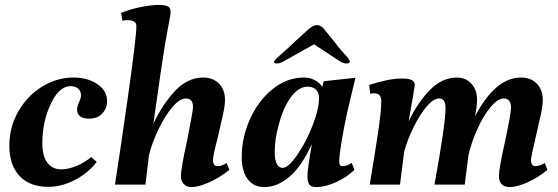

<svg xmlns="http://www.w3.org/2000/svg" viewBox="-20 -750 2268 780"><path d="M18 -158Q18 -234 54.5 -297.5Q91 -361 151 -398Q211 -435 278 -435Q337 -435 376 -408Q415 -381 415 -339Q415 -310 395.5 -289Q376 -268 342 -268Q293 -268 293 -306Q293 -317 301 -335Q309 -351 309 -362Q309 -380 297.5 -390Q286 -400 268 -400Q216 -400 181 -316Q152 -248 152 -169Q152 -116 172.5 -89Q193 -62 229 -62Q257 -62 290 -75.5Q323 -89 351 -112L373 -92Q338 -47 284.5 -19Q231 9 176 9Q101 9 59.5 -35Q18 -79 18 -158Z M715 -35Q715 -66 740 -178Q764 -299 764 -316Q764 -350 735 -350Q710 -350 680 -314.5Q650 -279 624 -225Q598 -171 585 -119L571 0H447Q465 -113 499.5 -355.5Q534 -598 534 -644Q534 -656 525 -662Q516 -668 501 -668Q486 -668 477 -666L472 -698Q514 -714 555 -722Q596 -730 624 -730Q650 -730 661.5 -724.5Q673 -719 673 -701Q673 -690 663 -640Q651 -579 634 -464L603 -247Q640 -326 691 -380.5Q742 -435 805 -435Q846 -435 870 -410Q894 -385 894 -345Q894 -323 887 -290Q880 -257 866 -197Q845 -117 845 -98Q845 -90 849 -82.5Q853 -75 864 -75Q881 -75 901 -88L912 -60Q872 -28 829 -9Q786 10 757 10Q739 10 727 -2Q715 -14 715 -35Z M962 -112Q962 -192 996 -267Q1030 -342 1088 -388.5Q1146 -435 1215 -435Q1238 -435 1258 -425Q1278 -415 1289 -397L1295 -420L1424 -434L1401 -338Q1383 -264 1370.5 -191.5Q1358 -119 1358 -92Q1358 -75 1371 -75Q1390 -75 1409 -88L1420 -60Q1389 -30 1345 -10Q1301 10 1265 10Q1244 10 1236.5 -0.5Q1229 -11 1229 -36Q1229 -61 1247 -165Q1205 -73 1155.5 -31.5Q1106 10 1054 10Q1010 10 986 -22.5Q962 -55 962 -112ZM1276 -353Q1276 -373 1264 -385.5Q1252 -398 1230 -398Q1193 -398 1161.5 -355Q1130 -312 1112 -241Q1096 -186 1096 -131Q1096 -100 1104.5 -84Q1113 -68 1128 -68Q1151 -68 1186.5 -119Q1222 -170 1249 -238Q1276 -306 1276 -353ZM1093 -499Q1093 -505 1126 -533Q1156 -559 1179 -582L1232 -630Q1251 -648 1268 -648Q1285 -648 1298 -630L1337 -582Q1356 -556 1380 -530Q1401 -508 1401 -501Q1401 -492 1387 -492Q1373 -492 1356 -504L1256 -570L1138 -504Q1119 -492 1104 -492Q1093 -492 1093 -499Z M2007 -35Q2007 -65 2032 -177Q2056 -289 2056 -314Q2056 -331 2048.5 -340.5Q2041 -350 2027 -350Q2002 -350 1973 -315Q1944 -280 1919.5 -226Q1895 -172 1883 -119L1868 0H1745Q1790 -246 1790 -311Q1790 -350 1764 -350Q1741 -350 1713.5 -317.5Q1686 -285 1661 -235Q1636 -185 1622 -134L1605 0H1482Q1503 -125 1516 -212Q1529 -299 1529 -339Q1529 -371 1500 -371Q1492 -371 1484 -369L1480 -405Q1518 -417 1550.5 -424Q1583 -431 1616 -431Q1665 -431 1665 -405Q1665 -397 1640 -257Q1677 -334 1726.5 -384.5Q1776 -435 1837 -435Q1872 -435 1895 -410Q1918 -385 1918 -345Q1918 -320 1910 -278Q1993 -435 2096 -435Q2137 -435 2161 -410Q2185 -385 2185 -345Q2185 -322 2178 -288.5Q2171 -255 2157 -196Q2137 -113 2137 -98Q2137 -90 2141 -82.5Q2145 -75 2156 -75Q2173 -75 2193 -88L2204 -60Q2165 -28 2122.5 -9Q2080 10 2051 10Q2007 10 2007 -35Z"/></svg>

Font: Unna
Style: Bold Italic
Weight: 700
Italic angle: -8.05°
Designer: Jorge de Buen Unna
Foundry: Omnibus-Type
Version: Version 2.008